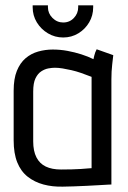

<svg xmlns="http://www.w3.org/2000/svg" viewBox="-20 -693 478 717"><path d="M328 -673H272V-666Q272 -643 256 -626Q240 -609 216 -609Q193 -609 176 -626Q159 -643 159 -666V-673H102V-666Q102 -635 117.5 -609.5Q133 -584 159 -568.5Q185 -553 216 -553Q247 -553 272.5 -568.5Q298 -584 313 -609.5Q328 -635 328 -666ZM403 -487 341 -509Q335 -498 332 -485Q329 -472 329 -472Q309 -482 284 -490Q259 -498 232 -503Q205 -508 177 -508Q149 -508 122.5 -500.5Q96 -493 75.5 -475.5Q55 -458 43 -428.5Q31 -399 31 -354V-169Q31 -120 44.5 -86.5Q58 -53 83.5 -33Q109 -13 142.5 -4Q176 5 215 4Q232 4 255 3Q278 2 303 1Q328 0 349.5 -1.5Q371 -3 384 -3.5Q397 -4 396 -4V-397Q396 -427 399 -452Q402 -477 403 -487ZM104 -165V-351Q104 -383 112.5 -400.5Q121 -418 134 -426.5Q147 -435 160.5 -437.5Q174 -440 185 -440Q198 -440 213.5 -437.5Q229 -435 246.5 -431Q264 -427 283 -420.5Q302 -414 322 -406V-65Q318 -65 308 -64Q298 -63 282.5 -62Q267 -61 248 -60.5Q229 -60 208 -60Q174 -60 151 -71Q128 -82 116 -105.5Q104 -129 104 -165Z"/></svg>

Font: Advent Pro Medium
Style: Regular
Weight: 500
Designer: VivaRado, Andreas Kalpakidis
Foundry: VivaRado, Andreas Kalpakidis
Version: Version 3.000